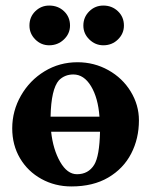

<svg xmlns="http://www.w3.org/2000/svg" viewBox="-20 -657 543 691"><path d="M24 0ZM480 -224Q480 -158 452 -104Q424 -50 369.5 -18Q315 14 237 14Q178 14 129 -13Q80 -40 52 -87.5Q24 -135 24 -195Q24 -258 55.5 -313Q87 -368 140.5 -400.5Q194 -433 259 -433Q319 -433 370 -404.5Q421 -376 450.5 -327.5Q480 -279 480 -224ZM192 -368Q164 -336 162 -237H338Q333 -305 307.5 -347Q282 -389 244 -389Q213 -389 192 -368ZM319 -64Q338 -95 340 -183H164Q171 -119 196.5 -74.5Q222 -30 257 -30Q298 -30 319 -64ZM86 -565Q86 -596 107 -616.5Q128 -637 157 -637Q189 -637 210.5 -616.5Q232 -596 232 -565Q232 -536 210 -515Q188 -494 157 -494Q128 -494 107 -515Q86 -536 86 -565ZM280 -565Q280 -595 301 -616Q322 -637 352 -637Q383 -637 404.5 -616.5Q426 -596 426 -565Q426 -536 404.5 -515Q383 -494 352 -494Q323 -494 301.5 -515Q280 -536 280 -565Z"/></svg>

Font: EB Garamond
Style: Bold
Weight: 700
Designer: Georg Duffner and Octavio Pardo
Foundry: Georg Duffner
Version: Version 1.000; ttfautohint (v1.6)